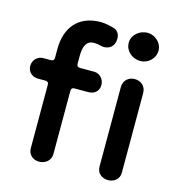

<svg xmlns="http://www.w3.org/2000/svg" viewBox="-106 -788 828 896"><g transform="rotate(15 308.0 -340.0)"><path d="M498 -560C535 -560 568 -590 568 -629C568 -665 535 -696 498 -696C457 -696 424 -665 424 -629C424 -590 457 -560 498 -560ZM163 16C195 16 219 -6 219 -35V-341C219 -352 224 -357 235 -357H302C333 -357 352 -377 352 -405C352 -434 329 -456 304 -456H235C224 -456 219 -461 219 -472V-510C219 -559 233 -586 269 -586C292 -586 302 -579 317 -579C345 -579 368 -597 368 -632C368 -655 358 -670 338 -677C325 -681 297 -688 274 -688C169 -688 110 -621 110 -514V-472C110 -461 105 -456 94 -456H58C30 -456 8 -434 8 -405C8 -377 30 -357 58 -357H94C105 -357 110 -352 110 -341V-35C110 -6 131 16 163 16ZM496 16C524 16 550 -2 550 -34V-418C550 -454 524 -472 496 -472C468 -472 442 -454 442 -418V-34C442 -2 468 16 496 16Z"/></g></svg>

Font: Dongle
Style: Regular
Weight: 400
Designer: Yanghee Ryu
Foundry: Yanghee Ryu
Version: Version 2.000